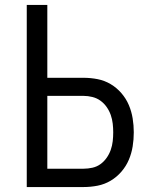

<svg xmlns="http://www.w3.org/2000/svg" viewBox="-20 -755 640 775"><path d="M88 0V-735H171V-441H317Q346 -441 374 -435.5Q402 -430 426.5 -415.5Q451 -401 470 -379Q489 -357 500 -331Q511 -305 515.5 -277Q520 -249 520 -221Q520 -192 515.5 -164Q511 -136 500 -110Q489 -84 470 -62Q451 -40 426.5 -25.5Q402 -11 374 -5.5Q346 0 317 0ZM317 -74Q335 -74 353 -78Q371 -82 385.5 -92.5Q400 -103 410.5 -118Q421 -133 427 -150Q433 -167 435 -185Q437 -203 437 -221Q437 -238 435 -256Q433 -274 427 -291Q421 -308 410.5 -323Q400 -338 385.5 -348.5Q371 -359 353 -363.5Q335 -368 317 -368H171V-74Z"/></svg>

Font: Iosevka Aile
Style: Regular
Weight: 400
Designer: Belleve Invis
Foundry: Belleve Invis
Version: Version 28.0.1; ttfautohint (v1.8.4)